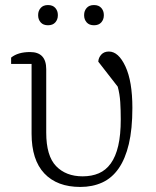

<svg xmlns="http://www.w3.org/2000/svg" viewBox="-20 -728 617 760"><path d="M24 -500Q51 -522 99 -522Q163 -522 163 -454V-203Q163 -111 202 -70.5Q241 -30 307 -30Q343 -30 371 -42Q399 -54 418.5 -81Q438 -108 448 -151Q458 -194 458 -256Q458 -291 456 -323.5Q454 -356 446 -385L369 -484Q370 -500 381 -512Q392 -524 411 -524Q449 -524 476.5 -465Q504 -406 504 -301Q504 -217 490 -158Q476 -99 449.5 -61Q423 -23 384.5 -5.5Q346 12 298 12Q206 12 155.5 -41.5Q105 -95 105 -199V-475H24ZM170 -628Q151 -628 141 -639.5Q131 -651 131 -667V-669Q131 -685 141 -696.5Q151 -708 170 -708Q189 -708 199 -696.5Q209 -685 209 -669V-667Q209 -651 199 -639.5Q189 -628 170 -628ZM352 -628Q333 -628 323 -639.5Q313 -651 313 -667V-669Q313 -685 323 -696.5Q333 -708 352 -708Q371 -708 381 -696.5Q391 -685 391 -669V-667Q391 -651 381 -639.5Q371 -628 352 -628Z"/></svg>

Font: IBM Plex Serif Light
Style: Regular
Weight: 300
Designer: Mike Abbink, Paul van der Laan, Pieter van Rosmalen
Foundry: Bold Monday
Version: Version 3.001